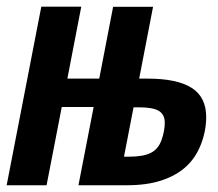

<svg xmlns="http://www.w3.org/2000/svg" viewBox="-26 -548 646 568"><path d="M411.1 -315.4Q498 -315.4 541 -288.1Q584 -260.7 584 -201.7Q584 -161.1 568.4 -120.8Q552.7 -80.6 523.7 -54.4Q494.6 -28.3 451.7 -14.2Q408.7 0 350.1 0H206.1L251 -231.4H156.7L111.8 0H-6.3L96.2 -528.3H214.4L173.3 -315.4H267.6L308.6 -527.8H426.8L385.7 -315.4ZM340.8 -84.5H356.4Q397.5 -84.5 419.7 -95.5Q441.9 -106.4 451.7 -133.3Q461.4 -160.2 461.4 -185.1Q461.4 -209 444.3 -219.7Q427.2 -230.5 385.3 -230.5H369.1Z"/></svg>

Font: Liberation Mono
Style: Bold Italic
Weight: 700
Italic angle: -12°
Monospace: yes
Designer: Steve Matteson
Foundry: Ascender Corporation
Version: Version 2.1.5